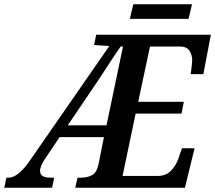

<svg xmlns="http://www.w3.org/2000/svg" viewBox="-58 -876 1004 896"><path d="M-38 0H185L195 -47H175Q129 -47 129 -79Q129 -102 155 -139L220 -236H427L402 -110Q393 -69 370.5 -58Q348 -47 322 -47H304L293 0H805L850 -184H791L776 -140Q765 -106 741 -80.5Q717 -55 679 -55H514L575 -346H789L800 -401H587L642 -659H781Q812 -659 825.5 -640Q839 -621 839 -592Q839 -587 836 -561.5Q833 -536 832 -530H891L926 -714H391L381 -666L452 -661L74 -116Q23 -47 -17 -47H-28ZM258 -291 382 -474Q412 -518 443.5 -567Q475 -616 505 -659H516L439 -291ZM548 -788 564 -856H838L822 -788Z"/></svg>

Font: Noto Serif SemiCondensed Semi
Style: Italic
Weight: 600
Width: 4
Italic angle: -12°
Designer: Monotype Design Team
Foundry: Monotype Imaging Inc.
Version: Version 1.901